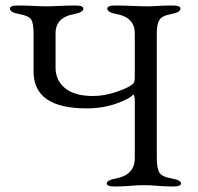

<svg xmlns="http://www.w3.org/2000/svg" viewBox="-20 -673 720 698"><path d="M102 -413V-552Q102 -589 93 -602.5Q84 -616 49 -622Q16 -628 16 -642Q16 -653 45 -653Q74 -653 102 -651.5Q130 -650 148 -650Q167 -650 196 -651.5Q225 -653 254 -653Q283 -653 283 -642Q283 -628 250 -622Q182 -610 182 -552V-426Q182 -381 216.5 -352.5Q251 -324 318 -324Q359 -324 402 -338.5Q445 -353 461 -366Q470 -372 470 -390V-552Q470 -610 403 -622Q370 -628 370 -642Q370 -653 399 -653Q427 -653 460.5 -651.5Q494 -650 516 -650Q532 -650 555 -651.5Q578 -653 607 -653Q636 -653 636 -642Q636 -628 603 -622Q569 -616 559.5 -600.5Q550 -585 550 -552V-100Q550 -61 559.5 -45.5Q569 -30 605 -24Q638 -18 638 -6Q638 5 609 5Q580 5 551.5 2.5Q523 0 504 0Q484 0 455 2.5Q426 5 397 5Q368 5 368 -6Q368 -18 401 -24Q470 -37 470 -98V-313Q468 -330 464 -329Q452 -314 403 -296.5Q354 -279 294 -279Q102 -279 102 -413Z"/></svg>

Font: EB Garamond SC 12
Style: Regular
Weight: 400
Version: Version 0.016 ; ttfautohint (v0.97) -l 8 -r 50 -G 200 -x 0 -